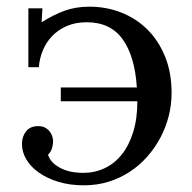

<svg xmlns="http://www.w3.org/2000/svg" viewBox="-20 -536 572 572"><path d="M104 -469.7Q139.6 -492.2 172.9 -504.2Q206.1 -516.1 246.6 -516.1Q296.4 -516.1 340.8 -498.8Q385.3 -481.4 418.7 -448.5Q452.1 -415.5 471.7 -367.7Q491.2 -319.8 491.2 -258.8Q491.2 -224.1 482.7 -190.4Q474.1 -156.7 458 -126.2Q441.9 -95.7 418.9 -69.6Q396 -43.5 366.9 -24.4Q337.9 -5.4 303.5 5.4Q269 16.1 230.5 16.1Q188.5 16.1 154.5 5.9Q120.6 -4.4 96.2 -21.5Q71.8 -38.6 58.6 -60.8Q45.4 -83 45.4 -107.4Q45.4 -128.9 57.4 -144.3Q69.3 -159.7 91.8 -160.2Q105 -160.6 113.8 -156Q122.6 -151.4 127.9 -144.5Q133.3 -137.7 135.7 -129.6Q138.2 -121.6 138.2 -115.2Q138.2 -105.5 135 -94.7Q131.8 -84 123 -74.7Q129.4 -57.1 142.8 -46.6Q156.2 -36.1 171.6 -30.3Q187 -24.4 202.4 -22.7Q217.8 -21 228 -21Q262.2 -21 291.7 -34.9Q321.3 -48.8 342.8 -75.7Q364.3 -102.5 376.7 -142.3Q389.2 -182.1 389.2 -234.4H161.1V-275.4H387.7Q381.8 -368.2 345.5 -418.9Q309.1 -469.7 238.3 -469.7Q205.1 -469.7 179.2 -458.5Q153.3 -447.3 135.5 -428.7Q117.7 -410.2 107.7 -386Q97.7 -361.8 95.7 -335.9H64.5V-511.2H106.4Z"/></svg>

Font: Lora
Style: Regular
Weight: 400
Designer: Olga Karpushina, Alexei Vanyashin
Foundry: Cyreal (www.cyreal.org, a@cyreal.org)
Version: Version 1.014